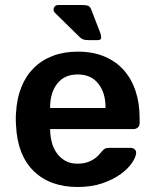

<svg xmlns="http://www.w3.org/2000/svg" viewBox="-20 -736 617 766"><path d="M290 10Q179 10 114 -54Q49 -118 44 -236Q43 -246 43 -261.5Q43 -277 44 -286Q47 -343 65 -388Q83 -433 114.5 -464.5Q146 -496 190.5 -513Q235 -530 290 -530Q351 -530 397 -510.5Q443 -491 474 -456Q505 -421 521 -372.5Q537 -324 537 -266V-245Q537 -234 530 -227.5Q523 -221 512 -221H180Q180 -196 186 -171Q192 -146 205.5 -126.5Q219 -107 239.5 -95Q260 -83 289 -83Q310 -83 326 -88Q342 -93 353.5 -100.5Q365 -108 372.5 -116Q380 -124 384 -129Q393 -140 398.5 -143Q404 -146 415 -146H501Q511 -146 517.5 -140Q524 -134 523 -125Q522 -109 506.5 -86Q491 -63 461.5 -41.5Q432 -20 389 -5Q346 10 290 10ZM180 -305H401V-308Q401 -366 372 -402.5Q343 -439 290 -439Q237 -439 208.5 -402.5Q180 -366 180 -308ZM332 -576Q321 -576 314 -578Q307 -580 299 -587L199 -685Q191 -693 195 -704.5Q199 -716 213 -716H307Q321 -716 330 -713.5Q339 -711 344 -698L381 -602Q384 -593 383.5 -584.5Q383 -576 370 -576Z"/></svg>

Font: Fz Rubik Med
Style: Regular
Weight: 500
Designer: Hubert and Fischer
Foundry: Hubert and Fischer
Version: Vit hóa bi FontZin.com